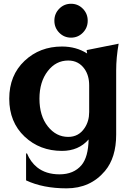

<svg xmlns="http://www.w3.org/2000/svg" viewBox="-20 -795 717 1024"><path d="M295.9 -748.5Q321.8 -774.9 358.9 -774.9Q396 -774.9 421.9 -748.5Q447.8 -722.2 447.8 -684.6Q447.8 -647 421.9 -620.6Q396 -594.2 358.9 -594.2Q321.8 -594.2 295.9 -620.6Q270 -647 270 -684.6Q270 -722.2 295.9 -748.5ZM310.5 9.8Q192.4 9.8 111.3 -66.4Q29.3 -143.6 29.3 -268.6Q29.3 -393.6 111.3 -470.7Q192.4 -546.9 310.5 -546.9Q386.2 -546.9 444.8 -509.8Q443.4 -518.6 441.9 -527.8L612.8 -562Q599.6 -487.8 599.6 -419.4V-77.6Q599.6 45.9 539.6 117.2Q461.9 209.5 335 209.5Q209.5 209.5 119.1 167V23.4H124Q143.1 69.3 177.7 97.2Q224.6 134.8 297.4 134.8Q373 134.8 414.6 85.9Q450.7 43 452.6 -51.3Q399.4 9.8 310.5 9.8ZM343.8 -64.9Q399.9 -64.9 431.2 -112.3Q455.6 -148.4 455.6 -197.3V-339.8Q455.6 -391.6 431.2 -426.8Q399.4 -472.2 343.8 -472.2Q278.3 -472.2 234.9 -416Q190.4 -358.9 190.4 -268.6Q190.4 -177.2 234.9 -121.1Q279.3 -64.9 343.8 -64.9Z"/></svg>

Font: Classica
Style: Bold
Weight: 700
Designer: Wojciech Kalinowski "wmk69" (wmk69@o2.pl)
Foundry: Wojciech Kalinowski "wmk69" (wmk69@o2.pl)
Version: Version 2.1.1; 2021-05-14